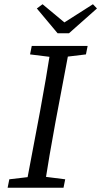

<svg xmlns="http://www.w3.org/2000/svg" viewBox="-20 -887 478 907"><path d="M16 0H280L288 -40L169 -55H151L24 -40L16 0ZM101 0H189C205 -103 223 -207 242 -310L310 -670H222C206 -567 188 -463 169 -360L101 0ZM122 -630 243 -615H262L386 -630L394 -670H130L122 -630ZM181 -867 154 -847 252 -730H306L438 -847L419 -867L248 -758H312L181 -867Z"/></svg>

Font: Source Serif Variable
Style: Italic
Weight: 389
Italic angle: -12°
Designer: Frank Grießhammer
Foundry: Adobe Systems Incorporated
Version: Version 3.001;hotconv 1.0.111;makeotfexe 2.5.65597